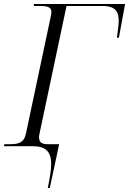

<svg xmlns="http://www.w3.org/2000/svg" viewBox="-35 -734 648 964"><path d="M-15 0H128C190 0 222 23 222 90C222 117 216 155 205 210H215L262 -10H210C180 -10 161 -14 161 -46C161 -51 162 -58 164 -66L299 -704H479C549 -704 561 -672 561 -627C561 -608 556 -578 552 -545H562L593 -714H136L134 -704H165C202 -704 223 -699 223 -674C223 -668 221 -656 219 -647L95 -62C85 -16 56 -10 14 -10H-13Z"/></svg>

Font: Noto Serif Display Light
Style: Italic
Weight: 300
Italic angle: -12°
Designer: Monotype Design Team
Foundry: Monotype Imaging Inc.
Version: Version 2.009